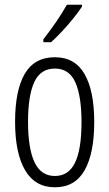

<svg xmlns="http://www.w3.org/2000/svg" viewBox="-20 -785 464 815"><path d="M380 -267Q380 -134 339 -62Q298 10 213 10Q129 10 86.5 -62.5Q44 -135 44 -268Q44 -401 85 -471.5Q126 -542 213 -542Q298 -542 339 -470.5Q380 -399 380 -267ZM99 -268Q99 -155 126.5 -96.5Q154 -38 213 -38Q271 -38 298.5 -94.5Q326 -151 326 -267Q326 -376 300 -435Q274 -494 213 -494Q152 -494 125.5 -436.5Q99 -379 99 -268ZM328 -757Q313 -734 290 -705.5Q267 -677 242 -650.5Q217 -624 197 -606H164V-618Q195 -658 219 -693Q243 -728 264 -765H328Z"/></svg>

Font: Noto Sans Sinhala UI ExtraCondensed Light
Style: Regular
Weight: 300
Width: 2
Designer: Jelle Bosma - Monotype Design Team
Foundry: Monotype Imaging Inc.
Version: Version 2.006; ttfautohint (v1.8.4.7-5d5b)